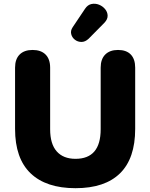

<svg xmlns="http://www.w3.org/2000/svg" viewBox="-20 -976 788 1007"><path d="M376 11Q222 11 140.5 -67Q59 -145 59 -300V-621Q59 -666 83 -690Q107 -714 151 -714Q195 -714 219 -690Q243 -666 243 -621V-298Q243 -221 277.5 -182Q312 -143 376 -143Q508 -143 508 -298V-621Q508 -666 532 -690Q556 -714 599 -714Q643 -714 666 -690Q689 -666 689 -621V-300Q689 -145 609.5 -67Q530 11 376 11ZM445 -773Q427 -756 407.5 -756Q388 -756 373 -767.5Q358 -779 353.5 -797Q349 -815 361 -833L426 -930Q440 -951 460 -955Q480 -959 499 -951.5Q518 -944 531 -928.5Q544 -913 544.5 -894Q545 -875 528 -857Z"/></svg>

Font: Chiron GoRound TC H
Style: Regular
Weight: 900
Designer: Ryoko NISHIZUKA 西塚涼子 (kana, bopomofo & ideographs); Paul D. Hunt (Latin, Greek & Cyrillic); Sandoll Communications 산돌커뮤니
Foundry: Adobe
Version: Version 1.000;hotconv 1.1.1;makeotfexe 2.6.0